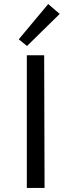

<svg xmlns="http://www.w3.org/2000/svg" viewBox="-20 -932 355 952"><path d="M114 -704 73 -737 219 -912 276 -863ZM113 0V-658H199L201 0Z"/></svg>

Font: EauTestText Medium
Style: Regular
Weight: 500
Designer: Christian Thalmann (Catharsis Fonts)
Version: Version 0.001;PS 000.001;hotconv 1.0.88;makeotf.lib2.5.64775